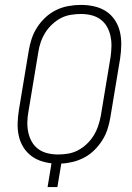

<svg xmlns="http://www.w3.org/2000/svg" viewBox="-20 -763 540 783"><path d="M174 0 190 -97Q164 -100 141.5 -108.5Q119 -117 101 -132.5Q83 -148 71.5 -169Q60 -190 55.5 -214Q51 -238 52 -263.5Q53 -289 57 -314L97 -555Q101 -580 109 -604.5Q117 -629 131.5 -651.5Q146 -674 166 -692.5Q186 -711 210 -722.5Q234 -734 260 -738.5Q286 -743 310 -743Q338 -743 364.5 -737Q391 -731 412.5 -717Q434 -703 448.5 -681Q463 -659 469 -633.5Q475 -608 474.5 -580Q474 -552 470 -525L430 -284Q426 -260 418.5 -236.5Q411 -213 397.5 -191.5Q384 -170 365.5 -151.5Q347 -133 324.5 -121Q302 -109 278 -103Q254 -97 230 -96L214 0ZM217 -133Q237 -133 258 -136.5Q279 -140 298 -150Q317 -160 333.5 -175.5Q350 -191 361.5 -209.5Q373 -228 380 -248.5Q387 -269 391 -290L431 -531Q434 -552 434.5 -574Q435 -596 430.5 -616.5Q426 -637 416 -654.5Q406 -672 389.5 -684Q373 -696 352.5 -701Q332 -706 310 -706Q290 -706 268.5 -702.5Q247 -699 228 -689Q209 -679 192.5 -663.5Q176 -648 164.5 -629.5Q153 -611 146 -590.5Q139 -570 136 -549L96 -308Q92 -287 91.5 -265Q91 -243 95.5 -222.5Q100 -202 110 -184.5Q120 -167 136.5 -155Q153 -143 174 -138Q195 -133 217 -133Z"/></svg>

Font: Iosevka Extralight
Style: Italic
Weight: 200
Italic angle: -9°
Monospace: yes
Designer: Belleve Invis
Foundry: Belleve Invis
Version: Version 32.5.0; ttfautohint (v1.8.4)